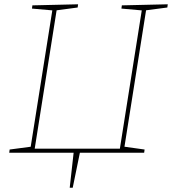

<svg xmlns="http://www.w3.org/2000/svg" viewBox="-20 -712 802 895"><path d="M305 163 324 -7 333 0H23L25 -15L131 -29L122 -21L225 -671L231 -663L129 -672L131 -687L344 -692L342 -677L237 -663L245 -671L141 -14L134 -19H547L538 -14L642 -671L647 -663L546 -672L548 -687L762 -692L760 -677L653 -663L662 -671L557 -8L554 -29L654 -15L652 0H345L354 -8L319 163Z"/></svg>

Font: Bitter Thin
Style: Italic
Weight: 100
Italic angle: -9°
Designer: Sol Matas, and Bitter project Authors
Foundry: Sol Matas
Version: Version 2.002